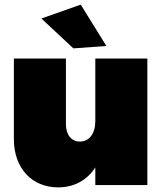

<svg xmlns="http://www.w3.org/2000/svg" viewBox="-20 -800 712 830"><path d="M440 -601 329 -780 159 -720 297 -591ZM392 -547V-276C392 -223 366 -188 325 -188C289 -188 265 -217 265 -263V-547H40V-198C40 -72 119 10 231 10C301 10 356 -21 392 -76V0H617V-547Z"/></svg>

Font: Montserrat arm Black
Style: Regular
Weight: 900
Designer: Julieta Ulanovsky
Foundry: Julieta Ulanovsky
Version: Version 6.000;PS 006.000;hotconv 1.0.88;makeotf.lib2.5.64775